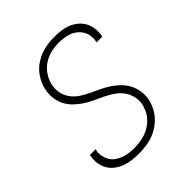

<svg xmlns="http://www.w3.org/2000/svg" viewBox="-206 -873 1012 1012"><g transform="rotate(-45 300.0 -367.5)"><path d="M246 8Q220 8 194.5 5Q169 2 146 -6.5Q123 -15 103.5 -29.5Q84 -44 71.5 -65Q59 -86 55 -111Q51 -136 56 -162L57 -170H100Q100 -169 99 -167Q98 -165 98 -164Q94 -143 98 -123.5Q102 -104 111.5 -87.5Q121 -71 137 -60Q153 -49 171.5 -42Q190 -35 209.5 -32.5Q229 -30 250 -30Q270 -30 291 -33Q312 -36 332.5 -43Q353 -50 371.5 -62Q390 -74 405 -91Q420 -108 429 -128Q438 -148 442 -168Q446 -197 438 -224.5Q430 -252 413 -273Q396 -294 373 -309Q350 -324 325 -336Q300 -348 275 -359.5Q250 -371 227 -386Q204 -401 184 -420Q164 -439 151 -463Q138 -487 133.5 -515Q129 -543 134 -573Q138 -598 149 -622Q160 -646 176.5 -666.5Q193 -687 216 -702.5Q239 -718 263.5 -727Q288 -736 313 -739.5Q338 -743 363 -743Q388 -743 413 -740Q438 -737 460.5 -728Q483 -719 501.5 -704Q520 -689 531.5 -668.5Q543 -648 546.5 -623.5Q550 -599 546 -573L544 -565H501Q501 -566 502 -568Q503 -570 503 -571Q507 -591 504 -610.5Q501 -630 491.5 -646Q482 -662 467.5 -674Q453 -686 435.5 -692.5Q418 -699 398.5 -702Q379 -705 359 -705Q329 -705 298.5 -697.5Q268 -690 241.5 -671.5Q215 -653 198 -625Q181 -597 176 -567Q171 -538 178.5 -510.5Q186 -483 203 -462Q220 -441 243.5 -426Q267 -411 292 -399.5Q317 -388 342 -376Q367 -364 390 -349Q413 -334 432.5 -315Q452 -296 465 -272.5Q478 -249 483 -220.5Q488 -192 484 -163Q479 -137 467.5 -112.5Q456 -88 438 -67.5Q420 -47 396.5 -31.5Q373 -16 348.5 -7.5Q324 1 298 4.5Q272 8 246 8Z"/></g></svg>

Font: Iosevka Aile XLt Obl
Style: Regular
Weight: 200
Italic angle: -9°
Designer: Belleve Invis
Foundry: Belleve Invis
Version: Version 31.1.0; ttfautohint (v1.8.4)